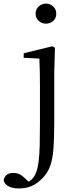

<svg xmlns="http://www.w3.org/2000/svg" viewBox="-99 -788 430 1079"><path d="M7.9 271Q-32.3 271 -53.8 257.4Q-75.3 243.8 -78.7 224.9Q-69.5 183.9 -24 183.9Q-5.9 183.9 9.8 190.9Q25.6 197.9 42.7 215.4L76.1 245.6V252.4H47.8V242.8Q62.5 234.9 75.9 223.3Q89.4 211.6 98.3 194.2Q111.3 168.3 117.1 126.6Q123 84.8 124.2 28.4Q125.5 -28 125.5 -96V-287.7Q125.5 -338.3 124.9 -379.9Q124.3 -421.6 122.3 -458.9L34.1 -463V-488.6L194.9 -528L209.7 -519.4L205.9 -380.2V-104.3Q205.9 -13.2 201.4 46.9Q196.9 106.9 182.4 146.4Q168 185.8 137.4 215.6Q108.3 244.9 77.3 258Q46.3 271 7.9 271ZM159.6 -655Q136.3 -655 118.7 -670.5Q101.1 -686 101.1 -711.1Q101.1 -735.9 118.7 -751.8Q136.3 -767.7 159.6 -767.7Q182.8 -767.7 200 -751.8Q217.2 -735.9 217.2 -711.1Q217.2 -686 200 -670.5Q182.8 -655 159.6 -655Z"/></svg>

Font: Noto Serif SC
Style: Regular
Weight: 200
Designer: Ryoko NISHIZUKA 西塚涼子 (kana & ideographs); Frank Grießhammer (Latin, Greek & Cyrillic); Wenlong ZHANG 张文龙 (bopomofo); San
Foundry: Adobe
Version: Version 2.001;hotconv 1.1.0;makeotfexe 2.6.0